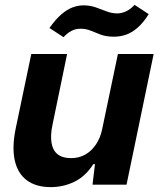

<svg xmlns="http://www.w3.org/2000/svg" viewBox="-20 -758 658 788"><path d="M188.6 10Q128 10 90.3 -17.9Q52.6 -45.9 40.6 -99.8Q28.6 -153.7 44.6 -231.3L108.4 -536.3H255.4L195.4 -245.7Q186.4 -202.6 191.4 -171.9Q196.3 -141.3 216.2 -125.1Q236.1 -109 271.6 -109Q304.3 -109 330.2 -123.7Q356.1 -138.4 374.2 -165.6Q392.3 -192.7 399.6 -229.3L463.9 -536.3H610.6L499.3 0H359.7L369.7 -84.4H363.1Q331.1 -34.3 285.4 -12.1Q239.7 10 188.6 10ZM447.9 -607.4Q415.7 -607.4 393.3 -615.9Q370.9 -624.3 352.1 -632.2Q333.4 -640.1 310.7 -640.1Q289.6 -640.1 272.6 -630.9Q255.6 -621.7 240.7 -605.4L183 -643.1Q209 -679.7 232.4 -699.6Q255.9 -719.6 278.3 -727.8Q300.7 -736 322.6 -736Q350 -736 372.8 -727.9Q395.6 -719.9 417.2 -711.4Q438.9 -703 461.1 -703Q478.9 -703 497.3 -711.4Q515.7 -719.9 532.4 -738L590.4 -700Q567.6 -663.7 543.7 -643.4Q519.9 -623.1 496.2 -615.3Q472.6 -607.4 447.9 -607.4Z"/></svg>

Font: Mona Sans
Style: Italic
Weight: 200
Italic angle: -11.6951°
Designer: Deni Anggara
Foundry: GitHub
Version: Version 2.000